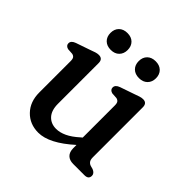

<svg xmlns="http://www.w3.org/2000/svg" viewBox="-175 -801 960 960"><g transform="rotate(45 305.0 -321.0)"><path d="M92 -133V-354Q92 -370.5 86.8 -377.2Q81.5 -384 71.5 -386L40.5 -388Q21 -393.5 21 -410Q21 -428.5 46.5 -437.5L122 -463.5Q136.5 -469 148.2 -472.8Q160 -476.5 170 -476.5Q198 -476.5 198 -446.5V-159Q198 -112.5 220.5 -88Q243 -63.5 280 -63.5Q306 -63.5 335 -77Q364 -90.5 396.5 -120L405 -127V-354Q405 -370.5 399.5 -377.2Q394 -384 384 -386L353 -388Q333.5 -393.5 333.5 -410Q333.5 -428.5 359 -437.5L434.5 -463.5Q449.5 -469 461 -472.8Q472.5 -476.5 483 -476.5Q510.5 -476.5 510.5 -446.5V-93.5Q510.5 -76 516.8 -67.5Q523 -59 533.5 -55.5L551.5 -50.5Q573 -41.5 573 -24.5Q573 0 544 0H464.5Q438.5 0 423.8 -14.2Q409 -28.5 409 -57V-79Q307 13 230.5 13Q170 13 131 -27.2Q92 -67.5 92 -133ZM194 -536Q166 -536 149.5 -552.2Q133 -568.5 133 -595.5Q133 -622.5 149.5 -638.8Q166 -655 194 -655Q222 -655 238.2 -638.8Q254.5 -622.5 254.5 -595.5Q254.5 -569 238.2 -552.5Q222 -536 194 -536ZM393.5 -536Q365.5 -536 349 -552.2Q332.5 -568.5 332.5 -595.5Q332.5 -622.5 349 -638.8Q365.5 -655 393.5 -655Q421.5 -655 438 -638.8Q454.5 -622.5 454.5 -595.5Q454.5 -569 438 -552.5Q421.5 -536 393.5 -536Z"/></g></svg>

Font: Fraunces 9pt SuperSoft
Style: Regular
Weight: 400
Version: Version 1.000;[b76b70a41]